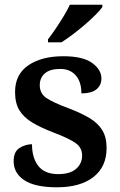

<svg xmlns="http://www.w3.org/2000/svg" viewBox="-20 -786 509 816"><path d="M222 10Q129 10 83.5 -20Q38 -50 38 -101Q38 -142 63.5 -157.5Q89 -173 116 -173Q116 -115 143 -80.5Q170 -46 227 -46Q278 -46 303.5 -68.5Q329 -91 329 -125Q329 -158 302 -177.5Q275 -197 207 -223Q152 -244 116 -266Q80 -288 62 -318Q44 -348 44 -395Q44 -470 100.5 -508.5Q157 -547 249 -547Q332 -547 371.5 -518.5Q411 -490 411 -453Q411 -423 389.5 -406Q368 -389 326 -389Q326 -438 302 -465.5Q278 -493 236 -493Q192 -493 170.5 -474Q149 -455 149 -424Q149 -389 176.5 -370Q204 -351 271 -326Q324 -306 360 -284.5Q396 -263 414.5 -233Q433 -203 433 -157Q433 -77 377 -33.5Q321 10 222 10ZM184 -619Q199 -638 216.5 -664Q234 -690 250.5 -717Q267 -744 277 -766H415V-756Q406 -743 386 -723Q366 -703 340.5 -681Q315 -659 289 -639.5Q263 -620 241 -606H184Z"/></svg>

Font: Noto Serif Malayalam SemiBold
Style: Regular
Weight: 600
Designer: Indian type Foundry, Jelle Bosma, Monotype Design Team
Foundry: Monotype Imaging Inc.
Version: Version 2.104; ttfautohint (v1.8.4.7-5d5b)